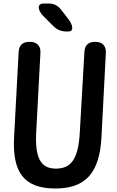

<svg xmlns="http://www.w3.org/2000/svg" viewBox="-20 -1024 663 1092"><path d="M434 -274C426 -126 389 -65 298 -65C211 -65 178 -126 186 -274L210 -724C212 -763 190 -786 151 -786H147C109 -786 88 -767 86 -728L60 -242C50 -43 117 48 295 48C467 48 546 -41 557 -242L582 -724C584 -763 562 -786 523 -786H521C483 -786 462 -767 460 -728ZM229 -930 284 -875C306 -854 328 -845 358 -845H370C399 -845 398 -878 367 -918L328 -968C309 -993 286 -1004 255 -1004H228C191 -1004 191 -968 229 -930Z"/></svg>

Font: 寒蝉团圆体 Round
Style: Regular
Weight: 500
Designer: 寒蝉字型
Version: Version 2.700;Glyphs 3.1.1 (3135)